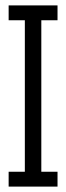

<svg xmlns="http://www.w3.org/2000/svg" viewBox="-20 -691 245 711"><path d="M12 -616H72V-55H12V0H193V-55H133V-616H193V-671H12Z"/></svg>

Font: Stint Ultra Condensed
Style: Regular
Weight: 400
Width: 1
Designer: Astigmatic (AOETI)
Foundry: Astigmatic (AOETI)
Version: Version 1.000